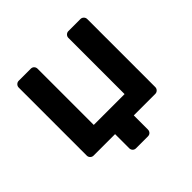

<svg xmlns="http://www.w3.org/2000/svg" viewBox="-166 -670 943 943"><g transform="rotate(-45 305.5 -199.0)"><path d="M263 122Q252 122 245.5 115Q239 108 239 98V0H90Q80 0 73 -7Q66 -14 66 -24V-496Q66 -506 73 -513Q80 -520 90 -520H173Q184 -520 190.5 -513Q197 -506 197 -496V-106H411V-496Q411 -506 418 -513Q425 -520 435 -520H518Q528 -520 535 -513Q542 -506 542 -496V-24Q542 -14 535 -7Q528 0 518 0H369V98Q369 108 362.5 115Q356 122 345 122Z"/></g></svg>

Font: Rubik Medium
Style: Regular
Weight: 500
Designer: Hubert and Fischer
Foundry: Hubert and Fischer
Version: Version 2.300; ttfautohint (v1.8.4.7-5d5b);gftools[0.9.30]